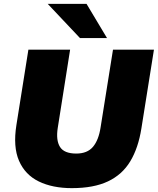

<svg xmlns="http://www.w3.org/2000/svg" viewBox="-20 -962 817 994"><path d="M47 0ZM352 12Q252 12 181 -22.5Q110 -57 78.5 -129.5Q47 -202 65 -315L127 -705H343L279 -300Q269 -236 290.5 -201.5Q312 -167 375 -167Q432 -167 461.5 -202Q491 -237 501 -304L565 -705H777L712 -297Q696 -196 654.5 -127Q613 -58 539 -23Q465 12 352 12ZM394 -765 227 -942H428L534 -765Z"/></svg>

Font: Winston Black
Style: Italic
Weight: 900
Italic angle: -9°
Designer: Original fonts by Vernon Adams / Changes by Cristiano Sobral
Foundry: VOriginal fonts by Vernon Adams / Changes by Cristiano Sobral
Version: Version 2.503;July 17, 2020;FontCreator 13.0.0.2655 64-bit